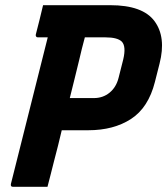

<svg xmlns="http://www.w3.org/2000/svg" viewBox="-20 -720 644 740"><path d="M163 0H30Q20 0 22 -11Q57 -152 93 -293.5Q129 -435 164 -576H126Q121 -576 119 -579.5Q117 -583 118 -587Q126 -617 132.5 -644Q139 -671 146 -700H405Q530 -700 575.5 -638.5Q621 -577 595 -475L577 -404Q552 -305 485 -261.5Q418 -218 320 -218H218Q211 -188 203.5 -158Q196 -128 188 -98Q181 -71 175 -46.5Q169 -22 163 0ZM285 -488Q276 -451 267 -414.5Q258 -378 249 -342H342Q377 -342 402.5 -363Q428 -384 437 -420L455 -491Q467 -542 449 -560Q432 -576 387 -576H307Q301 -554 295.5 -532Q290 -510 285 -488Z"/></svg>

Font: Recursive Sn Lnr St
Style: Bold Italic
Weight: 700
Italic angle: -15°
Version: Version 1.079;hotconv 1.0.112;makeotfexe 2.5.65598; ttfautoh